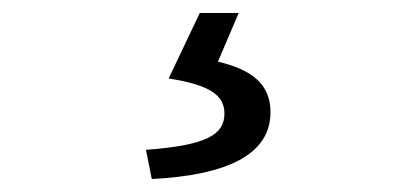

<svg xmlns="http://www.w3.org/2000/svg" viewBox="-20 -23 646 296"><path d="M214 253C331 247 397 215 397 150C397 105 366 84 316 72L348 -3H288L240 98C304 108 326 124 326 152C326 185 298 201 205 208Z"/></svg>

Font: Noto Sans CJK JP Regular
Style: Regular
Weight: 400
Designer: Ryoko NISHIZUKA (kana & ideographs); Paul D. Hunt (Latin, Greek & Cyrillic); Wenlong ZHANG (bopomofo); Sandoll Communica
Foundry: Adobe Systems Incorporated
Version: Version 1.001;PS 1.001;hotconv 1.0.78;makeotf.lib2.5.61930